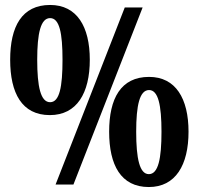

<svg xmlns="http://www.w3.org/2000/svg" viewBox="-20 -744 801 774"><path d="M181 -280C290 -280 342 -369 342 -503C342 -637 290 -724 182 -724C68 -724 21 -637 21 -503C21 -369 68 -280 181 -280ZM204 0H276L555 -714H483ZM182 -332C144 -332 130 -394 130 -503C130 -610 144 -671 182 -671C220 -671 232 -610 232 -503C232 -394 220 -332 182 -332ZM580 10C688 10 740 -79 740 -213C740 -347 688 -434 581 -434C467 -434 420 -347 420 -213C420 -79 467 10 580 10ZM580 -42C543 -42 529 -104 529 -213C529 -320 543 -381 581 -381C618 -381 631 -320 631 -213C631 -104 618 -42 580 -42Z"/></svg>

Font: Noto Serif Myanmar ExtraCondensed Black
Style: Regular
Weight: 900
Width: 2
Designer: Ben Mitchell and the Monotype Design Team
Foundry: Monotype Imaging Inc.
Version: Version 2.106